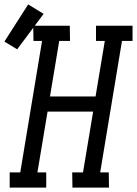

<svg xmlns="http://www.w3.org/2000/svg" viewBox="-81 -852 622 872"><path d="M-37 0V-69H11L110 -666H71L70 -735H236L237 -666H188L146 -414H353L395 -666H355V-735H521V-666H473L374 -69H413L414 0H248L247 -69H296L342 -345H135L89 -69H129V0ZM-3 -628 -61 -663 47 -832 117 -789Z"/></svg>

Font: Iosevka QP
Style: Italic
Weight: 400
Italic angle: -9°
Designer: Belleve Invis
Foundry: Belleve Invis
Version: Version 20.0.0; ttfautohint (v1.8.4)